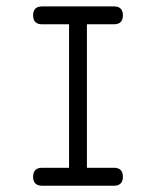

<svg xmlns="http://www.w3.org/2000/svg" viewBox="-20 -591 496 611"><path d="M371.1 -28.6Q371.1 0 342.5 0H114Q85.4 0 85.4 -28.6Q85.4 -57.1 114 -57.1H199.7V-513.7H114Q85.4 -513.7 85.4 -542.2Q85.4 -570.6 114 -570.6H342.5Q371.1 -570.6 371.1 -542.2Q371.1 -513.7 342.5 -513.7H256.6V-57.1H342.5Q371.1 -57.1 371.1 -28.6Z"/></svg>

Font: EnergyBar
Style: Regular
Weight: 400
Italic angle: -10°
Version: 1.0 2000-03-28